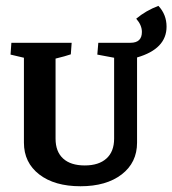

<svg xmlns="http://www.w3.org/2000/svg" viewBox="-20 -630 591 658"><path d="M62 -141.1V-432.1L16.1 -442.9L19 -483.4H225.6L222.7 -443.8Q204.6 -437.5 170.4 -429.2V-154.8Q170.4 -110.4 196.3 -86.7Q222.2 -63 270.5 -63Q318.4 -63 344.7 -86.7Q371.1 -110.4 371.1 -154.8V-432.1L313.5 -442.9L316.9 -483.4H427.2Q466.3 -483.4 466.3 -520.5Q466.3 -543.9 446.8 -565.9Q480 -593.8 522.9 -609.9Q550.8 -580.1 550.8 -538.6Q550.8 -462.4 449.7 -433.1V-141.1Q449.7 -72.8 397 -32.2Q344.2 8.3 255.9 8.3Q167 8.3 114.5 -32.2Q62 -72.8 62 -141.1Z"/></svg>

Font: Markazi Text SemiBold
Style: Regular
Weight: 600
Designer: Borna Izadpanah (Arabic designer), Fiona Ross (Arabic design director) and Florian Runge (Latin designer)
Foundry: Borna Izadpanah and Florian Runge
Version: Version 1.001; ttfautohint (v1.8.3)